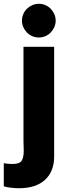

<svg xmlns="http://www.w3.org/2000/svg" viewBox="-74 -776 356 1014"><path d="M131 -578Q113 -578 96.5 -585Q80 -592 68 -604.5Q56 -617 49 -633Q42 -649 42 -667Q42 -685 49 -701.5Q56 -718 68.5 -730Q81 -742 97 -749Q113 -756 131 -756Q149 -756 165.5 -749Q182 -742 194 -729.5Q206 -717 213 -701Q220 -685 220 -667Q220 -649 213 -633Q206 -617 194 -604.5Q182 -592 165.5 -585Q149 -578 131 -578ZM27 218Q7 218 -16 215.5Q-39 213 -54 208V86Q-34 90 -7 90Q12 90 25 85Q38 80 43.5 67.5Q49 55 50.5 38.5Q52 22 51 4.5Q50 -13 50 -29V-529H212V51Q212 129 164 173.5Q116 218 27 218Z"/></svg>

Font: Rosa Sans Black
Style: Regular
Weight: 900
Designer: Pentagram / MCKL
Foundry: Pentagram / MCKL
Version: Version 1.005;September 16, 2019;FontCreator 11.5.0.2425 64-